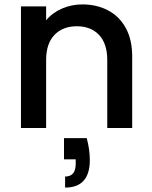

<svg xmlns="http://www.w3.org/2000/svg" viewBox="-20 -580 689 870"><path d="M353 -560Q418 -560 469.5 -533Q521 -506 550 -453Q579 -400 579 -325V0H466V-308Q466 -382 429 -421.5Q392 -461 328 -461Q264 -461 226.5 -421.5Q189 -382 189 -308V0H75V-551H189V-488Q217 -522 260.5 -541Q304 -560 353 -560ZM373 46Q387 98 387 145Q387 270 275 270V220Q323 220 323 163V142H270V46Z"/></svg>

Font: Poppins Cyr Med
Style: Regular
Weight: 500
Designer: Ninad Kale (Devanagari), Jonny Pinhorn (Latin)
Foundry: Indian Type Foundry
Version: 4.004